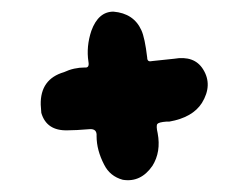

<svg xmlns="http://www.w3.org/2000/svg" viewBox="-20 -515 427 330"><path d="M329 -396Q346 -369 327 -338Q311 -313 271 -306Q272 -306 266 -306Q253 -305 250.5 -302Q248 -299 251 -286Q257 -254 242 -230Q222 -201 191 -206Q169 -212 159 -232Q146 -257 146 -281Q147 -294 134 -293Q110 -291 96 -291Q60 -290 51 -321Q51 -321 50 -335Q49 -379 90 -391Q107 -399 126 -399Q134 -398 132 -409Q128 -435 137 -462Q149 -495 175 -495Q210 -492 223 -463Q229 -450 233 -416Q233 -408 241 -410Q260 -412 279 -414Q314 -420 329 -396Z"/></svg>

Font: LXGW WenKai & Jojoba
Style: Regular
Weight: 400
Designer: LXGW / Fontworks Inc.
Foundry: LXGW / Fontworks Inc.
Version: Version 1.501;January 22, 2025;FontCreator 15.0.0.2927 64-bi